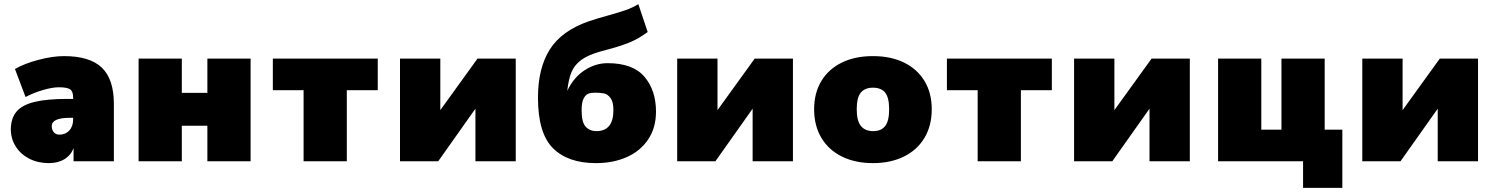

<svg xmlns="http://www.w3.org/2000/svg" viewBox="-20 -776 7201 924"><path d="M528 -276V0H334V-64Q322 -30 291 -10.5Q260 9 215 9Q163 9 121.5 -12Q80 -33 56 -70.5Q32 -108 32 -155Q33 -208 60 -239.5Q87 -271 146 -285.5Q205 -300 304 -300H332V-306Q332 -336 317.5 -346Q303 -356 263 -356Q232 -356 186 -342.5Q140 -329 103 -309L52 -444Q97 -470 165 -488Q233 -506 288 -506Q412 -506 470 -450.5Q528 -395 528 -276ZM332 -202V-209H316Q229 -209 229 -169Q229 -151 239 -139.5Q249 -128 266 -128Q295 -128 313.5 -148Q332 -168 332 -202Z M647 -494H855V-329H978V-494H1186V0H978V-171H855V0H647Z M1441 -342H1293V-494H1798V-342H1649V0H1441Z M1905 -494H2099V-246L2278 -494H2462V0H2268V-253L2089 0H1905Z M2569 -306Q2569 -448 2626 -538Q2683 -628 2812 -673Q2856 -688 2908 -702Q2961 -717 2991.5 -727.5Q3022 -738 3052 -756L3097 -622Q3053 -589 3005.5 -570Q2958 -551 2872 -529Q2811 -512 2778 -488Q2745 -464 2730.5 -429.5Q2716 -395 2710 -339Q2741 -404 2793.5 -438Q2846 -472 2904 -472Q3026 -472 3081.5 -406.5Q3137 -341 3137 -239Q3137 -162 3100 -106Q3063 -50 2997.5 -20.5Q2932 9 2848 9Q2713 9 2641 -63Q2569 -135 2569 -306ZM2932 -246Q2932 -286 2918 -304.5Q2904 -323 2886.5 -326.5Q2869 -330 2843 -330Q2824 -330 2811 -325Q2798 -320 2788.5 -301.5Q2779 -283 2779 -245Q2779 -188 2798.5 -166.5Q2818 -145 2850 -145Q2932 -145 2932 -246Z M3239 -494H3433V-246L3612 -494H3796V0H3602V-253L3423 0H3239Z M3898 -250Q3898 -329 3933 -386.5Q3968 -444 4031.5 -475Q4095 -506 4181 -506Q4267 -506 4330.5 -475Q4394 -444 4429 -386.5Q4464 -329 4464 -250Q4464 -171 4429 -112.5Q4394 -54 4330 -22.5Q4266 9 4181 9Q4096 9 4032 -22.5Q3968 -54 3933 -112.5Q3898 -171 3898 -250ZM4259 -250Q4259 -306 4240 -330Q4221 -354 4181 -354Q4142 -354 4122.5 -330Q4103 -306 4103 -250Q4103 -195 4123 -170Q4143 -145 4182 -145Q4221 -145 4240 -169.5Q4259 -194 4259 -250Z M4685 -342H4537V-494H5042V-342H4893V0H4685Z M5149 -494H5343V-246L5522 -494H5706V0H5512V-253L5333 0H5149Z M6251 0H5842V-494H6050V-152H6147V-494H6355V-152H6440V128H6251Z M6536 -494H6730V-246L6909 -494H7093V0H6899V-253L6720 0H6536Z"/></svg>

Font: Nunito Sans Heavy
Style: Regular
Weight: 400
Designer: Vernon Adams
Foundry: Vernon Adams
Version: Version 2.500